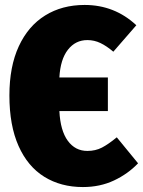

<svg xmlns="http://www.w3.org/2000/svg" viewBox="-20 -736 578 776"><path d="M538 -76Q497 -33 440.5 -6.5Q384 20 315 20Q226 20 159 -21.5Q92 -63 55 -146Q18 -229 18 -350Q18 -467 56 -549Q94 -631 162.5 -673.5Q231 -716 322 -716Q443 -716 531 -634L438 -527Q411 -550 386 -562Q361 -574 333 -574Q285 -574 254.5 -535Q224 -496 220 -423H416V-287H220Q224 -208 254 -167Q284 -126 333 -126Q366 -126 392 -139.5Q418 -153 452 -181Z"/></svg>

Font: Fira Sans Condensed Black
Style: Regular
Weight: 900
Width: 3
Designer: Carrois Corporate & Edenspiekermann AG
Foundry: Carrois Corporate GbR & Edenspiekermann AG
Version: Version 4.203